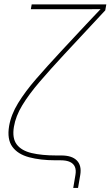

<svg xmlns="http://www.w3.org/2000/svg" viewBox="-20 -748 516 896"><path d="M321.8 128.9 332 68.4Q335.9 45.9 329.6 30.8Q323.2 15.6 306.6 7.8Q290 0 262.2 0H239.3Q168.5 0 115.7 -14.2Q63 -28.3 37.6 -63.2Q12.2 -98.1 22.5 -159.7Q31.7 -213.4 64.5 -266.8Q97.2 -320.3 148.4 -379.4Q199.7 -438.5 264.6 -508.3L356.9 -607.4Q369.1 -620.6 381.6 -633.8Q394 -647 406.7 -660.4Q419.4 -673.8 431.9 -687Q444.3 -700.2 457 -713.4L458.5 -705.6Q441.4 -705.6 424.3 -705.3Q407.2 -705.1 390.4 -705.1Q373.5 -705.1 356.7 -705.1Q339.8 -705.1 322.8 -705.1H124L127.9 -727.5H476.1L471.2 -699.7L279.3 -493.7Q214.8 -424.3 165 -366.2Q115.2 -308.1 84.2 -257.1Q53.2 -206.1 44.9 -156.2Q36.1 -103 58.1 -74Q80.1 -44.9 127.7 -33.7Q175.3 -22.5 243.2 -22.5H266.1Q315.9 -22.5 338.9 1.2Q361.8 24.9 354.5 68.4L344.2 128.9Z"/></svg>

Font: Inter 28pt Thin
Style: Italic
Weight: 250
Italic angle: -9.3988°
Designer: Rasmus Andersson
Foundry: rsms
Version: Version 4.001;git-66647c0bb